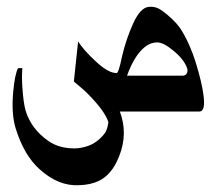

<svg xmlns="http://www.w3.org/2000/svg" viewBox="-20 -334 662 575"><path d="M343.8 14.6Q363.3 82 329.1 151.4Q308.6 192.4 275.4 208Q251 219.7 215.8 220.7Q155.3 223.6 99.6 173.8Q51.8 131.8 26.4 48.8Q13.7 5.9 19.5 -58.6Q24.4 -112.3 34.2 -129.9H46.9Q44.9 -102.5 46.9 -74.2Q49.8 -27.3 56.6 -2.9Q74.2 53.7 126 88.9Q157.2 110.4 203.1 110.4Q222.7 110.4 245.1 102.5Q271.5 92.8 292 67.4Q300.8 57.6 304.7 32.2Q294.9 0 246.1 -49.8Q231.4 -65.4 201.2 -89.8L213.9 -210Q229.5 -184.6 268.6 -148.4Q304.7 -115.2 329.1 -115.2Q335 -114.3 345.7 -166Q357.4 -215.8 377.9 -261.7Q400.4 -312.5 426.8 -313.5Q447.3 -315.4 465.8 -301.8Q500 -276.4 518.6 -251Q547.9 -207 568.4 -139.6Q584 -87.9 588.9 -52.7Q596.7 0 577.1 0H338.9ZM541 -127.9Q532.2 -155.3 500 -181.6Q469.7 -207 451.2 -207Q426.8 -207 406.2 -186.5Q379.9 -161.1 360.4 -107.4H527.3Q534.2 -107.4 538.1 -112.3Q543 -119.1 541 -127.9Z"/></svg>

Font: Thabit-Bold-Oblique
Style: Bold Oblique
Weight: 700
Designer: Regenerated by Nadim Shaikli
Foundry: MAK Alagha
Version: 0.01